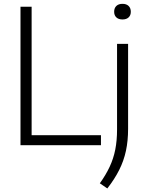

<svg xmlns="http://www.w3.org/2000/svg" viewBox="-20 -776 784 1026"><path d="M89.5 0V-740H149V-53.5H519.5V0ZM553.5 231 513.5 203.5Q545.5 159 566 115.2Q586.5 71.5 596 23.2Q605.5 -25 605.5 -84V-541.5H664.5V-88Q664.5 -23.5 653 30Q641.5 83.5 617 132.2Q592.5 181 553.5 231ZM634.5 -672Q613.5 -672 601.8 -683Q590 -694 590 -713Q590 -733 601.8 -744.2Q613.5 -755.5 634.5 -755.5Q655.5 -755.5 667.2 -744.2Q679 -733 679 -713Q679 -694 667.2 -683Q655.5 -672 634.5 -672Z"/></svg>

Font: Encode Sans Condensed Thin Light
Style: Regular
Weight: 300
Version: Version 3.002